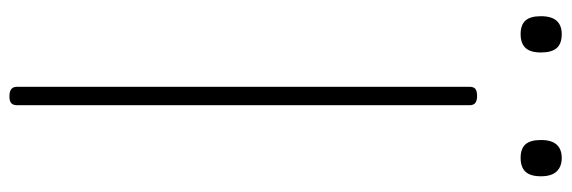

<svg xmlns="http://www.w3.org/2000/svg" viewBox="-412 -756 1182 397"><g transform="rotate(90 178.5 -557.0)"><path d="M179 14Q168 14 163.5 10Q159 6 159 -1V-938Q159 -946 163.5 -949.5Q168 -953 178 -953Q187 -953 192 -949.5Q197 -946 197 -938V-1Q197 6 193 10Q189 14 179 14ZM50 -1043Q31 -1043 22 -1053Q13 -1063 13 -1085Q13 -1107 22.5 -1117.5Q32 -1128 50 -1128Q70 -1128 79 -1117.5Q88 -1107 88 -1085Q88 -1063 78.5 -1053Q69 -1043 50 -1043ZM306 -1043Q287 -1043 278 -1053Q269 -1063 269 -1085Q269 -1107 278.5 -1117.5Q288 -1128 306 -1128Q324 -1128 334 -1117.5Q344 -1107 344 -1085Q344 -1063 334.5 -1053Q325 -1043 306 -1043Z"/></g></svg>

Font: Playwrite US Modern Thin
Style: Regular
Weight: 250
Designer: Veronika Burian, José Scaglione
Foundry: TypeTogether
Version: Version 1.003